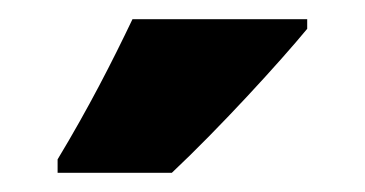

<svg xmlns="http://www.w3.org/2000/svg" viewBox="-20 -786 380 200"><path d="M300 -756V-766H118C97 -722 72 -673 40 -620V-606H159C209 -653 272 -722 300 -756Z"/></svg>

Font: Noto Sans Thai ExtCond Blk
Style: Regular
Weight: 900
Width: 2
Designer: Monotype Design Team
Foundry: Monotype Imaging Inc.
Version: Version 2.002